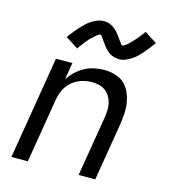

<svg xmlns="http://www.w3.org/2000/svg" viewBox="-113 -849 825 938"><g transform="rotate(15 300.0 -380.0)"><path d="M32 0 118 -520H201L187 -434Q201 -456 220.5 -474.5Q240 -493 263.5 -505.5Q287 -518 312 -523Q337 -528 361 -528Q389 -528 415.5 -520.5Q442 -513 461.5 -495.5Q481 -478 492 -453.5Q503 -429 507.5 -402Q512 -375 510 -347Q508 -319 504 -290L456 0H372L422 -302Q425 -321 426 -340Q427 -359 423 -376.5Q419 -394 410 -409.5Q401 -425 387 -435.5Q373 -446 355 -450.5Q337 -455 318 -455Q301 -455 283.5 -451.5Q266 -448 249.5 -440.5Q233 -433 218.5 -420.5Q204 -408 194 -393Q184 -378 178 -361Q172 -344 169 -327L115 0ZM205 -595 141 -636Q154 -653 166 -668Q178 -683 189 -695Q200 -707 210.5 -717Q221 -727 235.5 -736.5Q250 -746 265.5 -752Q281 -758 297 -758Q302 -758 307.5 -757.5Q313 -757 317.5 -756Q322 -755 327 -753Q332 -751 336.5 -748.5Q341 -746 345 -743.5Q349 -741 352.5 -738Q356 -735 360 -731.5Q364 -728 367 -724.5Q370 -721 373 -717Q376 -713 379 -709.5Q382 -706 384.5 -702.5Q387 -699 390.5 -694Q394 -689 397 -685Q400 -681 403 -677.5Q406 -674 408 -670Q410 -666 414 -666Q417 -666 420.5 -668Q424 -670 427.5 -672Q431 -674 435.5 -678Q440 -682 442 -683.5Q444 -685 446 -687Q448 -689 450.5 -691.5Q453 -694 455 -696.5Q457 -699 459.5 -701.5Q462 -704 465 -707Q468 -710 470.5 -713Q473 -716 476 -719.5Q479 -723 482 -726.5Q485 -730 488 -734Q491 -738 494 -742Q497 -746 500.5 -750.5Q504 -755 507 -760L570 -720Q557 -702 545.5 -687.5Q534 -673 523 -660.5Q512 -648 501.5 -638Q491 -628 476.5 -618.5Q462 -609 446.5 -603Q431 -597 415 -597Q410 -597 404.5 -598Q399 -599 394 -600Q389 -601 384.5 -602.5Q380 -604 375.5 -606.5Q371 -609 367 -611.5Q363 -614 359.5 -617Q356 -620 352 -623.5Q348 -627 344.5 -631Q341 -635 338 -638.5Q335 -642 332.5 -646Q330 -650 327.5 -653Q325 -656 321.5 -661Q318 -666 315 -670.5Q312 -675 309 -678Q306 -681 304 -685.5Q302 -690 297 -690Q295 -690 291 -687.5Q287 -685 284 -683Q281 -681 276.5 -677.5Q272 -674 270 -672Q268 -670 266 -668Q264 -666 261.5 -664Q259 -662 256.5 -659.5Q254 -657 251.5 -654.5Q249 -652 246.5 -649Q244 -646 241.5 -642.5Q239 -639 236 -636Q233 -633 230 -629Q227 -625 224 -621Q221 -617 218 -613Q215 -609 211.5 -604.5Q208 -600 205 -595Z"/></g></svg>

Font: Iosevka SS04 Extended
Style: Italic
Weight: 400
Width: 7
Italic angle: -9°
Monospace: yes
Designer: Belleve Invis
Foundry: Belleve Invis
Version: Version 19.0.0; ttfautohint (v1.8.4)